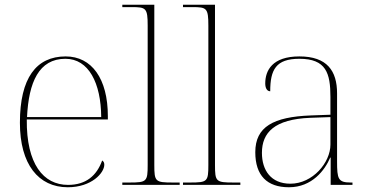

<svg xmlns="http://www.w3.org/2000/svg" viewBox="-20 -780 1558 810"><path d="M266 10C367 10 420 -51 420 -85C420 -94 417 -99 411 -103C388 -39 343 0 267 0C163 0 91 -88 93 -276H435V-290C435 -448 367 -542 257 -542C133 -542 64 -451 64 -262C64 -87 142 10 266 10ZM407 -286H94C101 -433 144 -532 256 -532C354 -532 406 -430 407 -286Z M496 0H738V-10H709C635 -10 631 -14 631 -84V-760H496V-750H536C596 -750 603 -746 603 -672V-84C603 -14 599 -10 526 -10H496Z M752 0H994V-10H965C891 -10 887 -14 887 -84V-760H752V-750H792C852 -750 859 -746 859 -672V-84C859 -14 855 -10 782 -10H752Z M1199 10C1297 10 1351 -63 1373 -115H1375V0H1467V-10H1460C1406 -10 1402 -25 1402 -100V-386C1402 -481 1360 -542 1243 -542C1128 -542 1099 -482 1099 -428C1099 -409 1106 -395 1120 -395C1120 -486 1144 -532 1243 -532C1356 -532 1374 -471 1374 -371V-296L1291 -293C1133 -287 1057 -245 1057 -138C1057 -39 1107 10 1199 10ZM1205 -5C1123 -5 1085 -62 1085 -135C1085 -221 1138 -277 1289 -283L1374 -286V-170C1374 -94 1299 -5 1205 -5Z"/></svg>

Font: Noto Serif Display Thin
Style: Regular
Weight: 100
Designer: Monotype Design Team
Foundry: Monotype Imaging Inc.
Version: Version 2.009